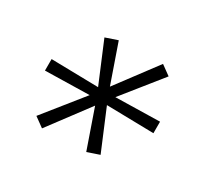

<svg xmlns="http://www.w3.org/2000/svg" viewBox="-95 -672 741 693"><g transform="rotate(30 275.0 -325.0)"><path d="M144 -115 104 -144 233 -305 49 -301V-349L245 -345L175 -512L225 -529L281 -368L406 -535L446 -506L317 -345L501 -349V-301L305 -305L375 -138L325 -121L269 -282Z"/></g></svg>

Font: Lode Dark Term
Style: Italic
Weight: 400
Italic angle: -11°
Monospace: yes
Designer: Belleve Invis
Foundry: Belleve Invis
Version: Version 29.2.0